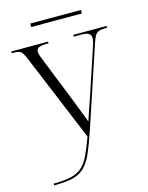

<svg xmlns="http://www.w3.org/2000/svg" viewBox="-131 -739 819 1061"><g transform="rotate(-15 278.5 -209.0)"><path d="M44 230Q107 230 145.5 220.5Q184 211 208.5 188.5Q233 166 251.5 126.5Q270 87 292 27L84 -474Q70 -508 58.5 -517Q47 -526 19 -526H7V-536H217V-526H202Q173 -526 160.5 -519Q148 -512 148 -495Q148 -486 153 -471.5Q158 -457 169 -430L248 -233Q259 -205 272 -171.5Q285 -138 297.5 -106Q310 -74 318 -52Q329 -86 341 -120.5Q353 -155 365 -190L446 -434Q452 -452 456 -467Q460 -482 460 -491Q460 -509 447.5 -517.5Q435 -526 403 -526H361V-536H552V-526H546Q521 -526 507 -521.5Q493 -517 484 -503.5Q475 -490 466 -462L314 -5Q289 70 268 118Q247 166 220.5 192.5Q194 219 154 229.5Q114 240 50 240H44ZM148 -638V-658H438V-638Z"/></g></svg>

Font: Noto Serif Display Light
Style: Regular
Weight: 300
Designer: Monotype Design Team
Foundry: Monotype Imaging Inc.
Version: Version 2.009